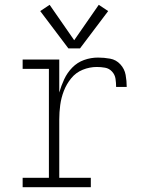

<svg xmlns="http://www.w3.org/2000/svg" viewBox="-20 -777 616 797"><path d="M74 0H357V-39H226V-281Q226 -311 230 -341Q234 -371 245 -399.5Q256 -428 275.5 -452Q295 -476 323.5 -487.5Q352 -499 382 -499Q399 -499 416 -496Q433 -493 445 -480Q457 -467 459.5 -450Q462 -433 462 -416H506Q506 -441 501.5 -466Q497 -491 479.5 -510Q462 -529 437 -533.5Q412 -538 387 -538Q357 -538 329 -528Q301 -518 280 -496.5Q259 -475 246.5 -448Q234 -421 226 -393V-530H74V-491H183V-39H74ZM264 -576H312L429 -731L390 -757L288 -610L186 -757L147 -731Z"/></svg>

Font: Iosevka Sparkle Extralight
Style: Regular
Weight: 200
Designer: Belleve Invis
Foundry: Belleve Invis
Version: Version 4.5.0; ttfautohint (v1.8.3)